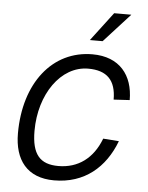

<svg xmlns="http://www.w3.org/2000/svg" viewBox="-53 -769 634 825"><g transform="rotate(5 264.0 -357.0)"><path d="M312 -602H367L480 -726H406ZM211 12C342 12 430 -64 474 -180L406 -185C373 -98 309 -51 224 -51C145 -51 109 -91 109 -193C109 -351 198 -479 316 -479C397 -479 436 -439 436 -356L505 -360C505 -467 446 -542 329 -542C156 -542 39 -393 39 -176C39 -62 94 12 211 12Z"/></g></svg>

Font: Geist Light
Style: Italic
Weight: 300
Italic angle: -12°
Designer: Basement.studio, Andrés Briganti, Mateo Zaragoza
Foundry: Basement.studio, Vercel, Andrés Briganti, Guido Ferreyra, Mateo Zaragoza
Version: Version 1.500